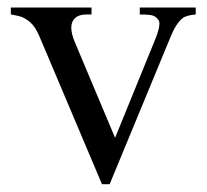

<svg xmlns="http://www.w3.org/2000/svg" viewBox="-20 -467 540 501"><path d="M8.3 -447.3H218.8V-429.2H205.1Q186 -429.2 176 -419.9Q166 -410.6 166 -395Q166 -377.9 176.3 -354.5L280.3 -107.4L384.8 -363.8Q396 -391.1 396 -405.3Q396 -412.1 392.1 -416.5Q386.7 -423.8 378.4 -426.5Q370.1 -429.2 344.7 -429.2V-447.3H490.7V-429.2Q465.3 -427.2 455.6 -418.9Q438.5 -404.3 424.8 -370.1L266.1 13.7H246.1L86.4 -363.8Q75.7 -390.1 65.9 -401.6Q56.2 -413.1 41 -420.9Q32.7 -425.3 8.3 -429.2Z"/></svg>

Font: Jameel Khushkhat-L
Style: Regular
Weight: 400
Version: Version 3.5